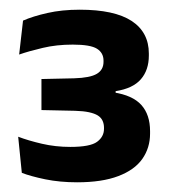

<svg xmlns="http://www.w3.org/2000/svg" viewBox="-20 -730 350 396"><path d="M139 -354Q103.5 -354 73.2 -360.2Q43 -366.5 25 -373.5L17.5 -448Q38.5 -440 66.5 -433.5Q94.5 -427 125 -427Q166 -427 180.2 -437.5Q194.5 -448 194.5 -464.5V-466.5Q194.5 -474.5 191.5 -481Q188.5 -487.5 181.8 -491.8Q175 -496 163.5 -498.5Q152 -501 134.5 -501.5L65.5 -503V-567L133 -568.5Q166 -569.5 179.8 -577.8Q193.5 -586 193.5 -602.5V-605Q193.5 -621 180 -629.5Q166.5 -638 130 -638Q96.5 -638 68 -631.2Q39.5 -624.5 19.5 -617.5L27.5 -687.5Q48 -696.5 77.8 -703.2Q107.5 -710 144.5 -710Q216 -710 251.5 -686.8Q287 -663.5 287 -619.5V-615.5Q287 -585.5 270.5 -566.5Q254 -547.5 218.5 -542V-532L214 -539.5Q253.5 -533.5 271.5 -513.5Q289.5 -493.5 289.5 -459.5V-454.5Q289.5 -425 273.5 -402.2Q257.5 -379.5 224 -366.8Q190.5 -354 139 -354Z"/></svg>

Font: Anek Latin Medium SemiBold
Style: Regular
Weight: 600
Version: Version 1.003